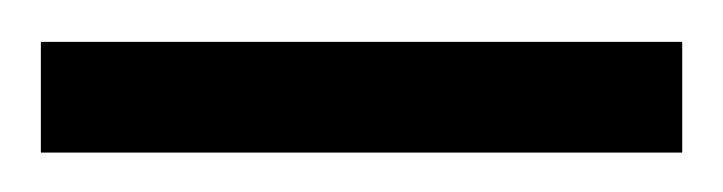

<svg xmlns="http://www.w3.org/2000/svg" viewBox="-20 -624 354 94"><path d="M0 -549.3V-603.5H314V-549.3Z"/></svg>

Font: Doulos SIL Afr
Style: Regular
Weight: 400
Designer: Walt Agee, Victor Gaultney, Peter Martin, Debbi Hosken, Becca Hirsbrunner
Foundry: SIL International
Version: Version 5.000